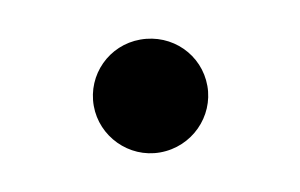

<svg xmlns="http://www.w3.org/2000/svg" viewBox="-34 -504 387 248"><g transform="rotate(-10 160.0 -380.0)"><path d="M160 -306C202 -306 235 -340 235 -380C235 -421 202 -454 160 -454C119 -454 86 -421 86 -380C86 -340 119 -306 160 -306Z"/></g></svg>

Font: Shippori Mincho OTF
Style: Bold
Weight: 800
Designer: FONTDASU
Foundry: FONTDASU / Google Inc. / but / Adobe
Version: Version 3.300;hotconv 1.0.109;makeotfexe 2.5.65596